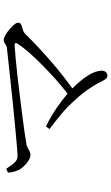

<svg xmlns="http://www.w3.org/2000/svg" viewBox="199 -844 602 1040"><g transform="rotate(-90 500.0 -324.0)"><path d="M85 -582 106 -591Q114 -580 123.5 -565.5Q133 -551 145.5 -540.5Q158 -530 175 -530Q191 -530 235 -534Q279 -538 339.5 -543.5Q400 -549 466 -556Q532 -563 593.5 -569.5Q655 -576 700.5 -581Q746 -586 764 -588Q772 -590 777.5 -594Q783 -598 789.5 -601.5Q796 -605 803 -605Q813 -605 828.5 -596.5Q844 -588 859.5 -575Q875 -562 886 -549Q897 -536 897 -527Q897 -515 887 -510.5Q877 -506 862.5 -502.5Q848 -499 835 -487Q807 -458 760.5 -414.5Q714 -371 655 -321Q601 -276 541 -233Q582 -193 608 -153Q637 -110 637 -72Q637 -59 628.5 -51Q620 -43 609 -43Q598 -43 590 -55.5Q582 -68 570 -92Q558 -116 533.5 -151Q509 -186 466 -232Q436 -265 399 -295.5Q362 -326 321 -357L335 -376Q384 -353 437 -317Q477 -289 513 -259Q551 -289 590 -323Q633 -362 671.5 -400Q710 -438 739 -472Q768 -506 783 -529Q788 -537 786 -541.5Q784 -546 775 -546Q750 -544 707.5 -540.5Q665 -537 612.5 -531Q560 -525 504 -518Q448 -511 396.5 -504.5Q345 -498 304 -492Q263 -486 241 -482Q230 -481 219.5 -475Q209 -469 200 -464.5Q191 -460 181 -460Q167 -460 150 -470.5Q133 -481 119.5 -496Q106 -511 100 -522Q96 -531 91 -546Q86 -561 85 -582Z"/></g></svg>

Font: Early Summer Mincho Light
Style: Regular
Weight: 300
Designer: GuiWonder
Version: Version 1.002